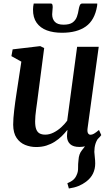

<svg xmlns="http://www.w3.org/2000/svg" viewBox="-20 -827 635 1093"><path d="M372 246 363.5 216Q385.5 207 398 195.8Q410.5 184.5 417 167.5Q425 150.5 424.5 128.5Q424 106.5 427 83Q429 50 445.8 29.2Q462.5 8.5 475 -8.5L546 -49Q530 -29.5 523.5 -8.5Q517 12.5 517 37.5Q517.5 51.5 519.8 69Q522 86.5 522 103.5Q522 134.5 509.5 160.8Q497 187 470.5 207Q451 222 427 231.8Q403 241.5 372 246ZM185.5 10Q153 10 123.2 -2Q93.5 -14 74.5 -41.8Q55.5 -69.5 55 -117Q55 -134.5 56.5 -155.5Q58 -176.5 60.8 -199.8Q63.5 -223 66.8 -246.8Q70 -270.5 73.5 -292.5L101.5 -476L45 -507.5L52 -546L209 -564.5L231.5 -553.5L197 -289Q194.5 -268 191.5 -246.5Q188.5 -225 185.8 -205.2Q183 -185.5 181.5 -167.8Q180 -150 180 -136Q180 -107 186.5 -90.5Q193 -74 206 -67.2Q219 -60.5 237.5 -60.5Q261 -60.5 284.2 -72Q307.5 -83.5 327.8 -101.8Q348 -120 362.5 -140L419 -560.5H542L478.5 -96.5Q476 -77.5 481 -68.8Q486 -60 495.5 -60Q504.5 -60 515 -66Q525.5 -72 543.5 -87L556.5 -58Q551.5 -50 534.8 -33.8Q518 -17.5 491.8 -4Q465.5 9.5 432 9.5Q397 9.5 379.8 -6.2Q362.5 -22 361.5 -48.5Q361.5 -51 361.5 -55.2Q361.5 -59.5 362 -64.8Q362.5 -70 363 -75.5Q363.5 -81 364 -85.5L362.5 -86.5Q349 -69 331.5 -51.8Q314 -34.5 292 -20.5Q270 -6.5 243.8 1.8Q217.5 10 185.5 10ZM268 -807Q276 -807 278 -801Q280 -795 280 -786Q280 -776.5 278.5 -765.8Q277 -755 277 -745.5Q277 -719 292.2 -702.8Q307.5 -686.5 342 -686.5Q376 -686.5 393.2 -699Q410.5 -711.5 417.8 -731.8Q425 -752 428 -773.5Q430 -786 434.2 -796.5Q438.5 -807 448.5 -807H533.5Q533.5 -803.5 533.5 -800Q533.5 -796.5 532.5 -791.5Q519 -712 468.5 -676.2Q418 -640.5 333 -640.5Q283.5 -640.5 246.5 -654.2Q209.5 -668 188.5 -697.5Q167.5 -727 168 -773Q168 -781 169 -789.8Q170 -798.5 172 -807Z"/></svg>

Font: Merriweather 24pt SemiBold
Style: Italic
Weight: 600
Italic angle: -7.8°
Version: Version 2.101